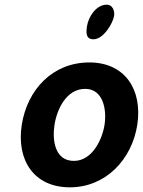

<svg xmlns="http://www.w3.org/2000/svg" viewBox="-20 -794 611 821"><path d="M73 -260C50 -110 124 7 279 7C432 7 544 -112 567 -260C590 -410 515 -527 362 -527C206 -527 97 -412 73 -260ZM213 -260C223 -325 263 -414 344 -414C422 -414 437 -324 427 -260C417 -197 374 -106 296 -106C214 -106 203 -195 213 -260ZM352 -682C348 -655 346 -626 380 -626C422 -626 463 -694 468 -727C471 -748 461 -774 437 -774C390 -774 358 -721 352 -682Z"/></svg>

Font: Asimov Print
Style: Regular
Weight: 500
Designer: Google
Version: Version 2.000980: 2014